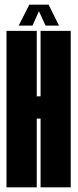

<svg xmlns="http://www.w3.org/2000/svg" viewBox="-20 -808 335 828"><path d="M8 0H138.5V-296.5H155V0H285V-675H155V-392.5H138.5V-675H8ZM60.5 -697.5H120L148 -759.5L176.5 -697.5H234.5L189.5 -788H106.5Z"/></svg>

Font: Anybody UltraCondensed
Style: Bold
Weight: 700
Width: 1
Version: Version 1.113;gftools[0.9.25]